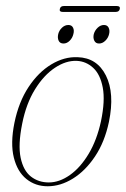

<svg xmlns="http://www.w3.org/2000/svg" viewBox="-20 -626 428 653"><path d="M244 -431.5Q310 -429.5 340.2 -369.2Q370.5 -309 350.5 -211.5Q336 -143 303.2 -94Q270.5 -45 228.2 -18.8Q186 7.5 142 7.5Q100.5 7.5 69.8 -17.2Q39 -42 27 -90.2Q15 -138.5 29 -208Q43.5 -279 77 -329.8Q110.5 -380.5 154.5 -407Q198.5 -433.5 244 -431.5ZM146 -5.5Q182 -5.5 217.8 -30.8Q253.5 -56 281.5 -102.8Q309.5 -149.5 323.5 -214Q338 -283.5 329.5 -328.2Q321 -373 297 -395.2Q273 -417.5 241 -419Q204.5 -420.5 166.8 -395.5Q129 -370.5 99 -322Q69 -273.5 55.5 -205.5Q41 -133.5 50.2 -89.5Q59.5 -45.5 85.2 -25.5Q111 -5.5 146 -5.5ZM196 -478Q184 -478 179.5 -487.5Q175 -497 178 -510Q181 -522.5 190.8 -531.8Q200.5 -541 212.5 -541Q224 -541 228.5 -531.8Q233 -522.5 229.5 -510Q226.5 -497 217 -487.5Q207.5 -478 196 -478ZM317 -478Q305.5 -478 300.8 -487.5Q296 -497 299 -510Q302.5 -522.5 312.2 -531.8Q322 -541 333.5 -541Q345 -541 349.5 -531.8Q354 -522.5 351 -510Q348 -497 338.2 -487.5Q328.5 -478 317 -478ZM183.5 -595.5Q185.5 -605.5 197 -605.5H377.5Q389.5 -605.5 387.5 -595.5Q385 -585.5 374 -585.5H193Q181 -585.5 183.5 -595.5Z"/></svg>

Font: Fraunces 144pt S050 Thin
Style: Italic
Weight: 100
Italic angle: -16°
Version: Version 1.000; ttfautohint (v1.8.3)